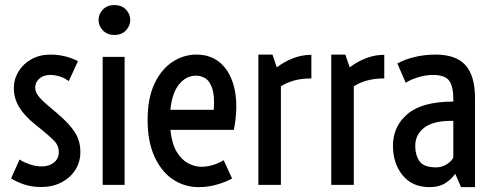

<svg xmlns="http://www.w3.org/2000/svg" viewBox="-20 -749 1986 778"><path d="M147 8.8Q109.9 8.8 79.8 -1Q49.8 -10.7 24.9 -25.9L59.1 -102.5Q78.6 -90.3 102.3 -82.5Q126 -74.7 148.9 -74.7Q179.2 -74.7 198.7 -90.6Q218.3 -106.4 218.3 -132.3Q218.3 -159.7 198.5 -179.4Q178.7 -199.2 153.3 -219.7L119.6 -247.1Q78.6 -280.3 57.4 -315.4Q36.1 -350.6 36.1 -391.6Q36.1 -428.2 54.9 -459.2Q73.7 -490.2 107.2 -509Q140.6 -527.8 184.6 -527.8Q242.7 -527.8 295.9 -501.5L258.8 -420.4Q240.7 -433.6 221.4 -439.5Q202.1 -445.3 182.6 -445.3Q155.3 -445.3 138.9 -429.9Q122.6 -414.6 122.6 -394.5Q122.6 -377.9 133.8 -362.3Q145 -346.7 171.9 -323.7L210.9 -290.5Q261.7 -247.6 283.7 -212.4Q305.7 -177.2 305.7 -132.8Q305.7 -92.8 285.2 -60.5Q264.6 -28.3 228.8 -9.8Q192.9 8.8 147 8.8Z M443.4 -607.4Q414.6 -607.4 397 -625.7Q379.4 -644 379.4 -668Q379.4 -692.4 397 -710.4Q414.6 -728.5 443.4 -728.5Q472.7 -728.5 490.2 -710.4Q507.8 -692.4 507.8 -668Q507.8 -644 490.2 -625.7Q472.7 -607.4 443.4 -607.4ZM396 0V-518.6H484.9V0Z M786.1 9.3Q726.6 9.3 679.4 -22.9Q632.3 -55.2 605.2 -116.2Q578.1 -177.2 578.1 -262.7Q578.1 -351.1 606 -409.9Q633.8 -468.8 679 -498.3Q724.1 -527.8 775.9 -527.8Q837.4 -527.8 877.4 -490Q917.5 -452.1 931.4 -383.5Q945.3 -314.9 927.7 -222.7H670.4Q676.3 -166.5 696 -133.8Q715.8 -101.1 742.7 -87.2Q769.5 -73.2 796.4 -73.2Q822.3 -73.2 847.7 -82Q873 -90.8 886.2 -100.1L920.4 -25.9Q897 -12.2 860.4 -1.5Q823.7 9.3 786.1 9.3ZM773.9 -442.4Q734.4 -442.4 705.8 -407.5Q677.2 -372.6 670.4 -304.2H846.2Q850.1 -358.9 840.6 -388.9Q831.1 -418.9 813.5 -430.7Q795.9 -442.4 773.9 -442.4Z M1026.9 0V-527.8H1084L1101.6 -476.1Q1132.3 -499.5 1168 -513.2Q1203.6 -526.9 1241.7 -526.9V-431.2Q1202.1 -431.2 1171.4 -422.6Q1140.6 -414.1 1118.2 -398.9V0Z M1322.3 0V-527.8H1379.4L1397 -476.1Q1427.7 -499.5 1463.4 -513.2Q1499 -526.9 1537.1 -526.9V-431.2Q1497.6 -431.2 1466.8 -422.6Q1436 -414.1 1413.6 -398.9V0Z M1721.2 9.3Q1650.4 9.3 1611.3 -38.8Q1572.3 -86.9 1572.3 -158.7Q1572.3 -237.3 1631.6 -287.4Q1690.9 -337.4 1816.9 -337.4V-347.7Q1816.9 -397.9 1800.3 -421.6Q1783.7 -445.3 1734.4 -445.3Q1705.6 -445.3 1674.3 -435.8Q1643.1 -426.3 1624 -413.6L1590.3 -491.7Q1617.2 -507.3 1658.4 -517.6Q1699.7 -527.8 1745.1 -527.8Q1828.1 -527.8 1866.5 -484.6Q1904.8 -441.4 1904.8 -351.1V9.3H1848.1L1824.7 -44.9Q1809.6 -22.9 1784.2 -6.8Q1758.8 9.3 1721.2 9.3ZM1748 -70.8Q1770.5 -70.8 1790.3 -83.3Q1810.1 -95.7 1816.9 -110.8V-259.3H1807.6Q1734.9 -259.3 1698.7 -231.4Q1662.6 -203.6 1662.6 -157.2Q1662.6 -121.1 1679.7 -95.9Q1696.8 -70.8 1748 -70.8Z"/></svg>

Font: Voltaire
Style: Regular
Weight: 400
Designer: Yvonne Schüttler, Eben Sorkin, Emma Marichal
Foundry: Sorkin Type Co.
Version: Version 1.010; ttfautohint (v1.8.4.7-5d5b)